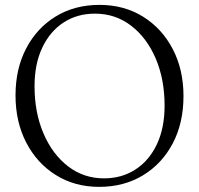

<svg xmlns="http://www.w3.org/2000/svg" viewBox="-20 -732 796 767"><path d="M377.5 -712.5Q476 -712.5 551.8 -665.2Q627.5 -618 670.2 -535.8Q713 -453.5 713 -348.5Q713 -240.5 670 -159Q627 -77.5 551 -31.5Q475 14.5 376 14.5Q278.5 14.5 203 -32.8Q127.5 -80 84.8 -162.5Q42 -245 42 -351Q42 -457.5 84.8 -539Q127.5 -620.5 203 -666.5Q278.5 -712.5 377.5 -712.5ZM637.5 -310Q637.5 -415.5 601.8 -498.8Q566 -582 503.2 -629.8Q440.5 -677.5 359.5 -677.5Q288 -677.5 233.8 -642Q179.5 -606.5 148.8 -541.5Q118 -476.5 118 -388Q118 -282 153.8 -198.8Q189.5 -115.5 252 -67.5Q314.5 -19.5 395.5 -19.5Q466.5 -19.5 521.2 -55Q576 -90.5 606.8 -155.8Q637.5 -221 637.5 -310Z"/></svg>

Font: Fraunces 72pt Soft Light
Style: Regular
Weight: 300
Version: Version 1.000;[b76b70a41]